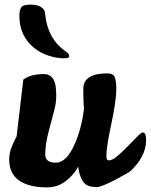

<svg xmlns="http://www.w3.org/2000/svg" viewBox="-20 -807 653 832"><path d="M341 -422Q341 -489 445 -489Q471 -489 477.5 -472Q484 -455 484 -420Q484 -371 462 -268Q440 -165 441 -129Q441 -112 452 -112Q467 -112 489 -131Q511 -150 533 -172.5Q555 -195 573.5 -214Q592 -233 599 -233Q613 -233 613 -199Q613 -129 544 -64Q428 4 397 4Q394 4 392 3Q354 3 338.5 -22Q323 -47 319 -85Q299 -48 264 -21.5Q229 5 184 5Q105 5 62.5 -25Q20 -55 20 -114Q20 -140 27.5 -162Q35 -184 52 -216L81 -462Q112 -486 170 -486Q216 -486 222 -426Q227 -377 217.5 -338.5Q208 -300 192 -241.5Q176 -183 176 -138Q176 -102 221 -102Q270 -102 306 -188Q334 -254 344 -335Q343 -343 342.5 -355.5Q342 -368 341.5 -380Q341 -392 341 -404ZM268 -582Q280 -574 280 -562Q280 -554 252.5 -554.5Q225 -555 190 -566Q155 -577 127 -600Q64 -652 64 -738Q64 -762 71.5 -774.5Q79 -787 114 -787Q149 -787 167 -769Q174 -762 175 -751Q185 -637 268 -582Z"/></svg>

Font: Leckerli One
Style: Regular
Weight: 400
Version: Version 1.001